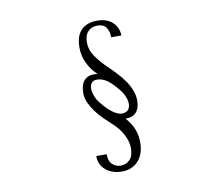

<svg xmlns="http://www.w3.org/2000/svg" viewBox="-86 -813 1172 1022"><g transform="rotate(-10 500.0 -302.0)"><path d="M564 -316Q529 -361 502 -380.5Q475 -400 446 -400Q425 -400 416 -387.5Q407 -375 407.5 -356.5Q408 -338 416 -317Q424 -296 437 -280Q470 -238 498 -218.5Q526 -199 545 -199Q570 -199 580.5 -212Q591 -225 591 -243.5Q591 -262 583 -282Q575 -302 564 -316ZM638 -254Q638 -212 618 -190Q598 -168 560 -169Q589 -137 602 -103.5Q615 -70 615 -31Q615 32 581.5 68.5Q548 105 493 105Q441 105 406.5 76.5Q372 48 372 0H428Q428 37 447 55Q466 73 492 73Q521 73 541 53Q561 33 561 -10Q561 -45 541.5 -82.5Q522 -120 492 -147Q468 -169 444.5 -192Q421 -215 403 -239.5Q385 -264 373.5 -289.5Q362 -315 362 -341Q362 -390 385.5 -413Q409 -436 455 -429Q423 -458 403.5 -498.5Q384 -539 384 -582Q384 -648 415.5 -678.5Q447 -709 501 -709Q555 -709 585 -679.5Q615 -650 615 -609H560Q560 -641 545.5 -662Q531 -683 497 -683Q467 -683 447.5 -663Q428 -643 428 -605Q428 -563 453.5 -526.5Q479 -490 517 -454Q540 -432 562 -408Q584 -384 601 -359Q618 -334 628 -307.5Q638 -281 638 -254Z"/></g></svg>

Font: NanumGothicCoding
Style: Regular
Weight: 400
Monospace: yes
Designer: Kwon Bruce; Nicolas Noh; Sung-woo Choi; Go-un Cha; Soo-hyun Park;
Foundry: NHN Corporation
Version: Version 2.000;PS 1;hotconv 1.0.49;makeotf.lib2.0.14853